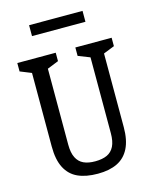

<svg xmlns="http://www.w3.org/2000/svg" viewBox="-135 -1013 890 1114"><g transform="rotate(-15 310.0 -456.0)"><path d="M94.2 -210.2V-680.3L114.2 -644.2L26.7 -679.5V-730H257.5V-679.5L169.5 -644.2L189.5 -683.8V-196.2Q189.5 -147.3 204.3 -117.6Q219.2 -87.8 247.3 -74.8Q275.5 -61.7 317.5 -62Q359.8 -62.3 387.9 -75.2Q416 -88.2 430.8 -117.8Q445.5 -147.3 445.5 -196.2V-683.8L464.8 -644.2L375.3 -679.5V-730H593.3V-679.5L504.3 -644.2L527 -682.7V-210.2Q527 -133.2 502.2 -83.9Q477.5 -34.7 430.2 -11.6Q382.8 11.5 313.2 11.5Q241.8 11.5 193.6 -10.4Q145.3 -32.3 119.8 -81.3Q94.2 -130.3 94.2 -210.2ZM149.5 -924.3H470.5V-858.8H149.5Z"/></g></svg>

Font: Monaspace Xenon Var ExtraLight
Style: Regular
Weight: 200
Designer: Riley Cran and the Lettermatic Team
Version: Version 1.200 (Monaspace Xenon Var)